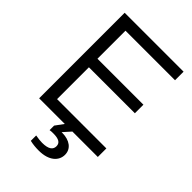

<svg xmlns="http://www.w3.org/2000/svg" viewBox="-274 -820 1143 1143"><g transform="rotate(45 297.0 -249.0)"><path d="M68 0H284L246 52V90C256 88 267 88 276 88C322 88 343 101 343 129C343 157 322 175 268 175C255 175 234 173 212 169V214C237 220 262 222 286 222C373 222 415 179 415 129C415 79 373 48 310 48H305L348 0H562V-72H147V-340H534V-412H147V-648H564V-720H68Z"/></g></svg>

Font: Aspekta 350
Style: Regular
Weight: 350
Designer: Ivo Dolenc
Version: Version 2.000